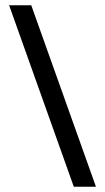

<svg xmlns="http://www.w3.org/2000/svg" viewBox="-20 -706 403 737"><path d="M348.3 10.8H263.3L15 -685.8H100Z"/></svg>

Font: Funnel Display
Style: Regular
Weight: 400
Designer: NORD ID, Kristian Moeller
Foundry: Dicotype
Version: Version 1.000